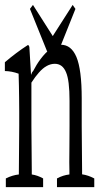

<svg xmlns="http://www.w3.org/2000/svg" viewBox="-27 -767 414 777"><path d="M203.6 -44.9Q228 -58.1 253.9 -61V-64.9Q253.9 -76.2 253.9 -77.1V-77.6Q253.4 -80.6 253.4 -110.4Q253.4 -137.7 253.9 -170.4Q254.4 -203.1 254.4 -257.3Q254.4 -313 254.4 -358.9Q254.4 -442.4 240.2 -474.6Q226.1 -508.8 194.8 -508.8Q178.2 -508.8 162.1 -500Q146 -491.2 129.9 -472.7Q116.2 -457.5 100.1 -432.6Q100.1 -349.6 100.1 -257.3Q100.1 -217.8 101.6 -78.1Q101.6 -76.2 101.6 -64.9V-61Q125 -57.6 147.5 -44.9Q147.5 -32.2 147.5 -9.8H-3.4Q-3.4 -32.2 -3.4 -44.9Q22.9 -58.1 49.3 -61V-64.9Q49.8 -166 50.8 -257.3Q50.8 -291 50.8 -314.9Q50.8 -348.1 50.3 -372.8Q49.8 -397.5 49.6 -419.2Q49.3 -440.9 48.3 -468.8Q20.5 -479 -7.3 -479.5Q-7.3 -502 -7.3 -515.1Q39.1 -554.7 85.4 -584.5Q88.9 -585.9 91.8 -577.1Q95.2 -525.4 98.6 -463.9Q102.5 -476.1 106.9 -479Q120.6 -505.9 136.7 -527.3Q156.7 -554.2 178.2 -570.1Q199.7 -585.9 219.7 -585.9Q261.2 -585.9 282.2 -536.6Q303.7 -485.4 303.7 -369.1Q303.7 -318.4 303.7 -257.3Q303.7 -216.3 305.2 -77.1Q305.2 -75.7 305.2 -64.9V-61.5Q329.6 -58.1 354.5 -44.9Q354.5 -32.2 354.5 -9.8H203.6Q203.6 -32.2 203.6 -44.9ZM186.5 -621.1 267.1 -747.1 278.3 -731 209.5 -559.1H163.6L94.2 -731L106.4 -747.1Z"/></svg>

Font: Scarab Serif
Style: Condensed-Light
Weight: 300
Designer: John Roberts
Foundry: Scarab
Version: 1.0